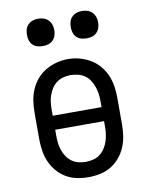

<svg xmlns="http://www.w3.org/2000/svg" viewBox="-84 -794 667 863"><g transform="rotate(-10 250.0 -362.5)"><path d="M250 8Q223 8 196.5 2.5Q170 -3 147.5 -16.5Q125 -30 107.5 -50.5Q90 -71 79.5 -95.5Q69 -120 65 -146.5Q61 -173 61 -200V-320Q61 -347 65 -373.5Q69 -400 79.5 -424.5Q90 -449 107.5 -469.5Q125 -490 148 -503.5Q171 -517 197 -524Q223 -531 250 -531Q277 -531 303 -524Q329 -517 352 -503.5Q375 -490 392.5 -469.5Q410 -449 420.5 -424.5Q431 -400 435 -373.5Q439 -347 439 -320V-200Q439 -173 435 -146.5Q431 -120 420.5 -95.5Q410 -71 392.5 -50.5Q375 -30 352.5 -16.5Q330 -3 303.5 2.5Q277 8 250 8ZM139 -292H362V-320Q362 -337 359.5 -354Q357 -371 351.5 -386.5Q346 -402 336.5 -416.5Q327 -431 313 -440.5Q299 -450 282 -454Q265 -458 248 -458Q232 -458 215.5 -453.5Q199 -449 185.5 -439Q172 -429 163 -415Q154 -401 148.5 -385.5Q143 -370 141 -353.5Q139 -337 139 -320ZM250 -62Q267 -62 283.5 -66Q300 -70 313.5 -80Q327 -90 336.5 -104Q346 -118 351.5 -134Q357 -150 359.5 -166.5Q362 -183 362 -200V-228H139V-200Q139 -183 141 -166.5Q143 -150 148.5 -134Q154 -118 163.5 -104Q173 -90 186.5 -80Q200 -70 216.5 -66Q233 -62 250 -62ZM350 -608Q337 -608 325 -611.5Q313 -615 304 -624Q295 -633 291.5 -645Q288 -657 288 -670Q288 -683 291.5 -695Q295 -707 304 -716Q313 -725 325 -729Q337 -733 350 -733Q363 -733 375 -729Q387 -725 396 -716Q405 -707 409 -695Q413 -683 413 -670Q413 -657 409 -645Q405 -633 396 -624Q387 -615 375 -611.5Q363 -608 350 -608ZM150 -608Q137 -608 125 -611.5Q113 -615 104 -624Q95 -633 91.5 -645Q88 -657 88 -670Q88 -683 91.5 -695Q95 -707 104 -716Q113 -725 125 -729Q137 -733 150 -733Q163 -733 175 -729Q187 -725 196 -716Q205 -707 209 -695Q213 -683 213 -670Q213 -657 209 -645Q205 -633 196 -624Q187 -615 175 -611.5Q163 -608 150 -608Z"/></g></svg>

Font: Iosevka Gothic
Style: Regular
Weight: 400
Monospace: yes
Designer: Belleve Invis
Foundry: Belleve Invis
Version: Version 15.5.1; ttfautohint (v1.8.4)